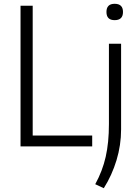

<svg xmlns="http://www.w3.org/2000/svg" viewBox="-20 -770 731 1010"><path d="M583 -664Q540 -664 540 -707Q540 -750 583 -750Q627 -750 627 -707Q627 -664 583 -664ZM481 199Q519 130 536 55Q553 -20 553 -117V-540H617V-89Q617 -7 593 72.5Q569 152 526 220ZM88 -740H152V-57H465V0H88Z"/></svg>

Font: Encode Sans Narrow
Style: Light
Weight: 300
Designer: Pablo Impallari, Andres Torresi
Foundry: Pablo Impallari, Andres Torresi
Version: Version 1.000; ttfautohint (v1.00) -l 8 -r 50 -G 200 -x 14 -